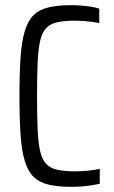

<svg xmlns="http://www.w3.org/2000/svg" viewBox="-20 -716 441 744"><path d="M257.7 8Q205.4 8 169.5 -0.2Q133.7 -8.3 111.2 -29.8Q88.7 -51.2 76.5 -90.6Q64.3 -129.9 59.8 -192Q55.4 -254.1 55.4 -344Q55.4 -433.9 59.8 -495.8Q64.3 -557.6 76.5 -597.2Q88.7 -636.8 111.2 -658.2Q133.7 -679.7 169.5 -687.8Q205.4 -696 257.7 -696Q276.7 -696 296.6 -694.2Q316.5 -692.5 334.5 -689.7Q352.6 -686.9 364.6 -682.4V-626.5Q348.5 -629.9 332.5 -631.9Q316.5 -633.9 301.7 -634.9Q287 -635.9 271.6 -635.9Q230 -635.9 203 -630.1Q176 -624.4 159.8 -607.9Q143.5 -591.5 135.9 -559.4Q128.3 -527.4 125.9 -474.8Q123.5 -422.2 123.5 -344Q123.5 -265.8 125.9 -213.2Q128.3 -160.6 135.9 -128.6Q143.5 -96.5 159.8 -80.1Q176 -63.6 203 -57.9Q230 -52.1 271.6 -52.1Q297.8 -52.1 322.7 -54.8Q347.6 -57.5 366.6 -61.5V-4.2Q352.2 -0.6 334 2.1Q315.9 4.9 296.5 6.5Q277.1 8 257.7 8Z"/></svg>

Font: Saira Thin Condensed
Style: Regular
Weight: 100
Width: 3
Version: Version 1.101